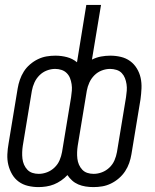

<svg xmlns="http://www.w3.org/2000/svg" viewBox="-20 -755 634 783"><path d="M137 8Q115 8 94 3Q73 -2 56.5 -14Q40 -26 29.5 -44Q19 -62 14 -82.5Q9 -103 10 -125.5Q11 -148 15 -170L52 -394Q55 -412 61 -429.5Q67 -447 77 -463Q87 -479 102 -492Q117 -505 134.5 -513.5Q152 -522 170 -525Q188 -528 206 -528Q230 -528 253 -522Q276 -516 294 -501L332 -735H392L355 -512Q373 -521 392 -524.5Q411 -528 430 -528Q452 -528 473 -523Q494 -518 510.5 -506Q527 -494 538 -476Q549 -458 553.5 -437.5Q558 -417 557 -394.5Q556 -372 553 -350L516 -126Q513 -108 507 -90.5Q501 -73 490.5 -57Q480 -41 465 -28Q450 -15 432.5 -6.5Q415 2 397 5Q379 8 361 8Q345 8 329 5.5Q313 3 299 -3Q285 -9 274 -19Q263 -29 255 -41Q244 -29 229.5 -19Q215 -9 200 -3Q185 3 168.5 5.5Q152 8 137 8ZM138 -46Q155 -46 172 -52.5Q189 -59 202.5 -72Q216 -85 223 -101.5Q230 -118 233 -135L270 -359Q272 -372 273 -385.5Q274 -399 272 -412Q270 -425 265.5 -436.5Q261 -448 252 -457Q243 -466 230.5 -470Q218 -474 205 -474Q188 -474 171 -467.5Q154 -461 141 -448Q128 -435 120.5 -418.5Q113 -402 110 -385L73 -161Q71 -148 70.5 -134.5Q70 -121 71.5 -108Q73 -95 78 -83.5Q83 -72 91.5 -63Q100 -54 112 -50Q124 -46 138 -46ZM362 -46Q379 -46 396 -52.5Q413 -59 426.5 -72Q440 -85 447 -101.5Q454 -118 457 -135L494 -359Q496 -372 497 -385.5Q498 -399 496 -412Q494 -425 489.5 -436.5Q485 -448 476.5 -457Q468 -466 455 -470Q442 -474 429 -474Q412 -474 395 -467.5Q378 -461 365 -448Q352 -435 344.5 -418.5Q337 -402 334 -385L297 -161Q295 -148 294.5 -134.5Q294 -121 295.5 -108Q297 -95 302 -83.5Q307 -72 315.5 -63Q324 -54 336 -50Q348 -46 362 -46Z"/></svg>

Font: Iosevka QP Light
Style: Italic
Weight: 300
Italic angle: -9°
Designer: Belleve Invis
Foundry: Belleve Invis
Version: Version 20.0.0; ttfautohint (v1.8.4)